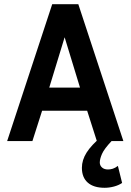

<svg xmlns="http://www.w3.org/2000/svg" viewBox="-20 -670 620 912"><path d="M14 0 228 -650H352L566 0H440L394 -144H180L134 0ZM214 -254H360L287 -493ZM477 222Q425 222 397 197.5Q369 173 369 127Q369 90 391.5 54.5Q414 19 463 -22L510 0Q475 37 464.5 61Q454 85 454 102Q454 116 464.5 125.5Q475 135 493 135Q504 135 515.5 131.5Q527 128 540 118L560 199Q544 210 521.5 216Q499 222 477 222Z"/></svg>

Font: Sometype Mono
Style: Bold
Weight: 700
Monospace: yes
Designer: Ryoichi Tsunekawa
Foundry: Dharma Type
Version: Version 1.000; ttfautohint (v1.8.3)